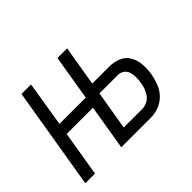

<svg xmlns="http://www.w3.org/2000/svg" viewBox="-110 -735 940 940"><g transform="rotate(-45 360.0 -265.0)"><path d="M21 0H88L127 -235H309L270 0H476Q503 0 531 -10.5Q559 -21 580 -43Q601 -65 611.5 -92.5Q622 -120 627 -148Q632 -180 630 -211.5Q628 -243 613 -270Q598 -297 569 -309Q540 -321 508 -321H390L425 -530H358L319 -295H137L175 -530H109ZM347 -60 381 -262H508Q526 -262 540 -252Q554 -242 559 -226Q564 -210 564 -192Q564 -174 561 -157Q559 -140 553 -123Q547 -106 536.5 -91Q526 -76 509 -68Q492 -60 475 -60Z"/></g></svg>

Font: Iosevka Sparkle Light Oblique
Style: Regular
Weight: 300
Italic angle: -9°
Designer: Belleve Invis
Foundry: Belleve Invis
Version: Version 4.5.0; ttfautohint (v1.8.3)